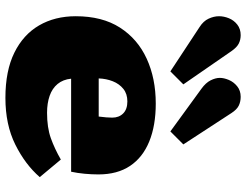

<svg xmlns="http://www.w3.org/2000/svg" viewBox="-120 -776 910 710"><g transform="rotate(90 335.0 -421.0)"><path d="M342 14Q242 14 175 -19Q108 -52 74 -110.5Q40 -169 40 -246Q40 -344 82 -409.5Q124 -475 197 -508.5Q270 -542 363 -542Q444 -542 503 -518Q562 -494 593.5 -447Q625 -400 625 -330Q625 -305 622.5 -278.5Q620 -252 615 -229H271Q274 -199 290.5 -179Q307 -159 334.5 -149.5Q362 -140 397 -140Q452 -140 491 -154Q530 -168 570 -191L635 -113Q588 -59 514.5 -22.5Q441 14 342 14ZM270 -331H411Q413 -347 414 -359Q415 -371 415 -381Q415 -406 399.5 -421.5Q384 -437 355 -437Q327 -437 308.5 -422Q290 -407 280.5 -383Q271 -359 270 -331ZM244 -596 80 -704Q58 -718 49 -737.5Q40 -757 40 -776Q40 -794 47.5 -812.5Q55 -831 71 -843.5Q87 -856 110 -856Q127 -856 141 -849Q155 -842 169 -822L292 -644ZM466 -596 308 -711Q286 -727 277 -745Q268 -763 268 -779Q268 -794 275.5 -812Q283 -830 299 -843Q315 -856 338 -856Q356 -856 370.5 -849Q385 -842 398 -822L514 -644Z"/></g></svg>

Font: Literata Variable Black
Style: Regular
Weight: 900
Designer: Latin by Veronika Burian and Jose Scaglione. Greek by Irene Vlachou. Cyrillic by Vera Evstafieva.
Foundry: TypeTogether
Version: Version 3.021